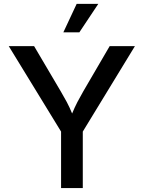

<svg xmlns="http://www.w3.org/2000/svg" viewBox="-20 -964 736 984"><path d="M293 0V-289.6L24.9 -727.5H154.8L291.5 -495.6Q308.6 -466.8 322.5 -440.7Q336.4 -414.6 349.6 -382.3Q363.3 -415.5 377 -441.7Q390.6 -467.8 406.7 -495.6L542 -727.5H671.4L404.3 -289.6V0ZM304.7 -798.3 373 -944.3H483.9L386.7 -798.3Z"/></svg>

Font: Inter Medium
Style: Regular
Weight: 500
Designer: Rasmus Andersson
Foundry: rsms
Version: Version 4.001;git-9221beed3